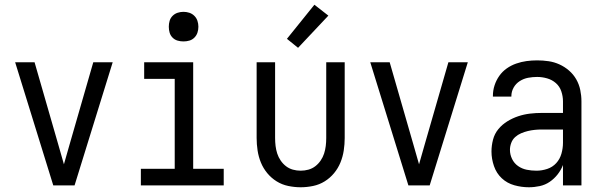

<svg xmlns="http://www.w3.org/2000/svg" viewBox="-20 -783 2540 811"><path d="M205 0 44 -520H126L226 -173Q232 -152 238 -131Q244 -110 250 -89Q256 -110 262 -131Q268 -152 274 -173L374 -520H456L295 0Z M575 0V-70H718V-450H589V-520H796V-70H925V0ZM755 -608Q742 -608 730 -611.5Q718 -615 709 -624Q700 -633 696.5 -645Q693 -657 693 -670Q693 -683 696.5 -695Q700 -707 709 -716Q718 -725 730 -729Q742 -733 755 -733Q768 -733 780 -729Q792 -725 801 -716Q810 -707 814 -695Q818 -683 818 -670Q818 -657 814 -645Q810 -633 801 -624Q792 -615 780 -611.5Q768 -608 755 -608Z M1250 8Q1224 8 1197.5 2.5Q1171 -3 1148.5 -17Q1126 -31 1109 -51.5Q1092 -72 1082 -96.5Q1072 -121 1068 -147.5Q1064 -174 1064 -200V-520H1142V-200Q1142 -183 1144 -166.5Q1146 -150 1151 -134.5Q1156 -119 1165.5 -105Q1175 -91 1188 -81Q1201 -71 1217 -66.5Q1233 -62 1250 -62Q1267 -62 1283 -66.5Q1299 -71 1312 -81Q1325 -91 1334.5 -105Q1344 -119 1349 -134.5Q1354 -150 1356 -166.5Q1358 -183 1358 -200V-520H1436V-200Q1436 -174 1432 -147.5Q1428 -121 1418 -96.5Q1408 -72 1391 -51.5Q1374 -31 1351.5 -17Q1329 -3 1302.5 2.5Q1276 8 1250 8ZM1239 -581 1192 -619 1308 -763 1367 -717Z M1705 0 1544 -520H1626L1726 -173Q1732 -152 1738 -131Q1744 -110 1750 -89Q1756 -110 1762 -131Q1768 -152 1774 -173L1874 -520H1956L1795 0Z M2214 8Q2183 8 2152.5 -0.5Q2122 -9 2099.5 -30Q2077 -51 2066.5 -81.5Q2056 -112 2056 -143Q2056 -168 2062.5 -193Q2069 -218 2085 -237.5Q2101 -257 2123 -270.5Q2145 -284 2169 -292Q2193 -300 2218 -303Q2243 -306 2269 -306H2358V-355Q2358 -376 2351 -397Q2344 -418 2328 -432Q2312 -446 2291 -452Q2270 -458 2249 -458Q2230 -458 2211 -454.5Q2192 -451 2175.5 -440.5Q2159 -430 2149.5 -413Q2140 -396 2140 -377V-375H2062V-378Q2062 -401 2069 -422.5Q2076 -444 2089 -462.5Q2102 -481 2120.5 -494Q2139 -507 2160.5 -514.5Q2182 -522 2204 -525Q2226 -528 2249 -528Q2273 -528 2297 -524.5Q2321 -521 2343 -511Q2365 -501 2383.5 -485Q2402 -469 2414 -448Q2426 -427 2431 -403Q2436 -379 2436 -355V0H2358V-86Q2350 -65 2335.5 -46.5Q2321 -28 2302 -15Q2283 -2 2260 3Q2237 8 2214 8ZM2246 -62Q2269 -62 2291.5 -69.5Q2314 -77 2329.5 -94Q2345 -111 2351.5 -134Q2358 -157 2358 -180V-236H2269Q2254 -236 2239 -234.5Q2224 -233 2209.5 -229.5Q2195 -226 2181 -220Q2167 -214 2156 -204Q2145 -194 2139.5 -179.5Q2134 -165 2134 -150Q2134 -130 2143 -111.5Q2152 -93 2168.5 -81.5Q2185 -70 2205 -66Q2225 -62 2246 -62Z"/></svg>

Font: HulyMono
Style: Regular
Weight: 400
Monospace: yes
Designer: Belleve Invis
Foundry: Belleve Invis
Version: Version 33.2.5; ttfautohint (v1.8.4)